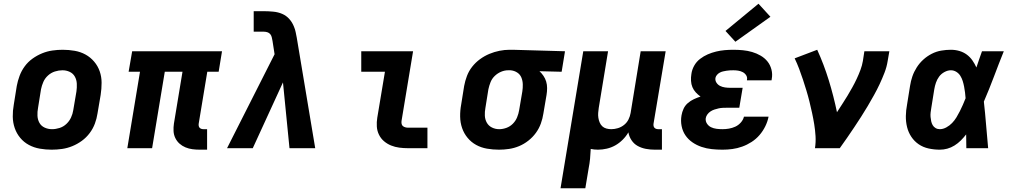

<svg xmlns="http://www.w3.org/2000/svg" viewBox="-20 -795 5440 1030"><path d="M257 8Q225 8 193.5 2.5Q162 -3 135 -17.5Q108 -32 88.5 -55.5Q69 -79 59 -108Q49 -137 48.5 -169Q48 -201 54 -234L70 -334Q75 -361 85 -388Q95 -415 112.5 -439Q130 -463 154.5 -480.5Q179 -498 206 -509Q233 -520 261 -524Q289 -528 316 -528Q349 -528 380.5 -522.5Q412 -517 438.5 -502.5Q465 -488 485 -464.5Q505 -441 515 -412Q525 -383 525 -351Q525 -319 520 -286L503 -186Q499 -159 489 -132Q479 -105 461 -81Q443 -57 419 -39.5Q395 -22 368 -11Q341 0 313 4Q285 8 257 8ZM259 -102Q279 -102 299.5 -108.5Q320 -115 336 -130Q352 -145 361 -164.5Q370 -184 373 -204L390 -304Q393 -325 392 -346Q391 -367 381.5 -384Q372 -401 354 -409.5Q336 -418 315 -418Q295 -418 274.5 -411.5Q254 -405 237.5 -390Q221 -375 212.5 -355.5Q204 -336 200 -316L184 -216Q180 -195 181 -174Q182 -153 191.5 -136Q201 -119 219.5 -110.5Q238 -102 259 -102Z M1053 8Q1032 8 1012.5 5.5Q993 3 975 -4.5Q957 -12 943 -24.5Q929 -37 920.5 -54.5Q912 -72 911 -92Q910 -112 913 -132L959 -410H864L796 0H663L731 -410H670L689 -520H1171L1153 -410H1092L1046 -132Q1045 -126 1046 -120Q1047 -114 1050.5 -110Q1054 -106 1059.5 -104Q1065 -102 1071 -102H1091V8Z M1198 0 1453 -504 1442 -575Q1440 -585 1438 -594.5Q1436 -604 1430 -611.5Q1424 -619 1414.5 -622Q1405 -625 1395 -625H1341V-735H1395Q1420 -735 1446 -732.5Q1472 -730 1494 -720.5Q1516 -711 1532 -693Q1548 -675 1557 -652Q1563 -638 1566 -623Q1569 -608 1572 -593L1671 0H1533L1498 -353L1336 0Z M2169 0Q2145 0 2122 -3Q2099 -6 2078 -14.5Q2057 -23 2040 -37.5Q2023 -52 2013 -72.5Q2003 -93 2001.5 -116.5Q2000 -140 2004 -164L2045 -410H1918V-520H2196L2134 -146Q2133 -138 2134.5 -130.5Q2136 -123 2141.5 -118.5Q2147 -114 2154.5 -112Q2162 -110 2169 -110H2273V0Z M2657 8Q2624 8 2592.5 2.5Q2561 -3 2534.5 -17.5Q2508 -32 2488.5 -55.5Q2469 -79 2459 -108Q2449 -137 2448.5 -169.5Q2448 -202 2454 -234L2470 -334Q2475 -361 2485 -387.5Q2495 -414 2513 -437Q2531 -460 2555 -477.5Q2579 -495 2605.5 -506Q2632 -517 2659.5 -522.5Q2687 -528 2714 -528Q2718 -528 2722.5 -528Q2727 -528 2731 -528L3011 -520L2993 -410L2874 -413Q2886 -402 2895.5 -388Q2905 -374 2910 -357.5Q2915 -341 2915 -322.5Q2915 -304 2912 -286L2895 -186Q2891 -159 2881.5 -132.5Q2872 -106 2855 -82.5Q2838 -59 2814.5 -40.5Q2791 -22 2764.5 -11Q2738 0 2710.5 4Q2683 8 2657 8ZM2658 -102Q2677 -102 2696.5 -109Q2716 -116 2731 -131Q2746 -146 2754 -165.5Q2762 -185 2765 -204L2782 -304Q2785 -323 2784.5 -342.5Q2784 -362 2777 -379Q2770 -396 2754.5 -406Q2739 -416 2719 -418H2713Q2711 -418 2709.5 -418Q2708 -418 2706 -418Q2687 -418 2668 -410Q2649 -402 2634 -387.5Q2619 -373 2611.5 -354Q2604 -335 2600 -316L2584 -216Q2580 -195 2581 -174.5Q2582 -154 2591.5 -137Q2601 -120 2619 -111Q2637 -102 2658 -102Z M2987 215 3109 -520H3242L3192 -216Q3190 -203 3189 -189.5Q3188 -176 3190 -163Q3192 -150 3197 -138Q3202 -126 3211 -117.5Q3220 -109 3233 -105.5Q3246 -102 3259 -102Q3277 -102 3295 -107.5Q3313 -113 3328 -125Q3343 -137 3351.5 -154Q3360 -171 3363 -189L3417 -520H3551L3486 -132Q3485 -126 3486 -120Q3487 -114 3490.5 -110Q3494 -106 3499.5 -104Q3505 -102 3511 -102H3531V8H3493Q3468 8 3444.5 3.5Q3421 -1 3401 -12Q3381 -23 3368 -42.5Q3355 -62 3351 -85Q3339 -64 3320.5 -45.5Q3302 -27 3280.5 -15Q3259 -3 3235 2.5Q3211 8 3188 8Q3178 8 3168 7Q3158 6 3149 4Q3148 30 3145.5 56Q3143 82 3138 107L3120 215Z M3856 8Q3827 8 3798.5 5Q3770 2 3743.5 -7Q3717 -16 3694.5 -31.5Q3672 -47 3657 -69Q3642 -91 3636.5 -119Q3631 -147 3636 -176Q3639 -194 3647 -211.5Q3655 -229 3670 -242Q3685 -255 3702.5 -263Q3720 -271 3738 -277Q3724 -287 3712.5 -299.5Q3701 -312 3694.5 -327.5Q3688 -343 3687 -361.5Q3686 -380 3689 -398Q3692 -421 3704 -442.5Q3716 -464 3735.5 -479Q3755 -494 3777 -503.5Q3799 -513 3822 -518.5Q3845 -524 3868 -526Q3891 -528 3914 -528Q3940 -528 3965.5 -525.5Q3991 -523 4015 -516Q4039 -509 4060.5 -496.5Q4082 -484 4097 -465.5Q4112 -447 4118.5 -422Q4125 -397 4120 -371Q4120 -369 4119.5 -367.5Q4119 -366 4119 -364H3987Q3987 -365 3987 -365.5Q3987 -366 3987 -366Q3990 -380 3983 -391Q3976 -402 3964.5 -408Q3953 -414 3940 -416Q3927 -418 3914 -418Q3905 -418 3895.5 -417.5Q3886 -417 3877 -415.5Q3868 -414 3859 -412Q3850 -410 3841.5 -405.5Q3833 -401 3826.5 -393.5Q3820 -386 3818 -377Q3816 -363 3823.5 -351.5Q3831 -340 3843 -334Q3855 -328 3869 -326Q3883 -324 3897 -324H3964L3946 -217H3880Q3869 -217 3857.5 -216.5Q3846 -216 3835 -213.5Q3824 -211 3813 -207.5Q3802 -204 3792 -197.5Q3782 -191 3775 -181.5Q3768 -172 3766 -161Q3764 -145 3772.5 -132Q3781 -119 3794.5 -112.5Q3808 -106 3824 -104Q3840 -102 3856 -102Q3873 -102 3890.5 -105Q3908 -108 3924.5 -115.5Q3941 -123 3954 -137.5Q3967 -152 3971 -169H4103Q4098 -143 4085.5 -117.5Q4073 -92 4054.5 -70.5Q4036 -49 4012 -33.5Q3988 -18 3961.5 -8.5Q3935 1 3908.5 4.5Q3882 8 3856 8ZM3925 -571 3872 -629 4049 -775 4113 -705Z M4352 0Q4357 -33 4355 -65Q4353 -97 4348 -128Q4343 -159 4336.5 -189Q4330 -219 4322.5 -249.5Q4315 -280 4306 -309.5Q4297 -339 4287.5 -368Q4278 -397 4267 -426Q4256 -455 4243 -482L4364 -528Q4400 -449 4426 -364.5Q4452 -280 4470 -193Q4484 -215 4498.5 -237Q4513 -259 4526.5 -281.5Q4540 -304 4552.5 -326.5Q4565 -349 4576 -372.5Q4587 -396 4596 -420Q4605 -444 4609 -468L4617 -520H4751L4742 -468Q4737 -436 4725 -405Q4713 -374 4699 -344Q4685 -314 4668.5 -284.5Q4652 -255 4635 -226Q4618 -197 4599.5 -168.5Q4581 -140 4562.5 -112Q4544 -84 4524.5 -56Q4505 -28 4485 0Z M5022 8Q4991 8 4961.5 1.5Q4932 -5 4908.5 -21Q4885 -37 4869 -61Q4853 -85 4846 -113.5Q4839 -142 4839.5 -172.5Q4840 -203 4846 -234L4862 -334Q4866 -360 4874.5 -385Q4883 -410 4898 -433.5Q4913 -457 4933.5 -475.5Q4954 -494 4978.5 -506.5Q5003 -519 5029.5 -523.5Q5056 -528 5081 -528Q5105 -528 5127 -521.5Q5149 -515 5166.5 -502Q5184 -489 5196.5 -471Q5209 -453 5218 -433Q5225 -454 5232.5 -476Q5240 -498 5248 -520H5365Q5338 -453 5312.5 -385Q5287 -317 5258 -250Q5265 -188 5270 -125Q5275 -62 5281 0H5164Q5164 -18 5163.5 -36.5Q5163 -55 5163 -74Q5150 -57 5134.5 -41.5Q5119 -26 5100.5 -14.5Q5082 -3 5062 2.5Q5042 8 5022 8ZM5022 -102Q5039 -102 5056.5 -111.5Q5074 -121 5087.5 -135Q5101 -149 5111 -165.5Q5121 -182 5129.5 -199Q5138 -216 5145.5 -233Q5153 -250 5160 -268Q5159 -283 5157 -299Q5155 -315 5152 -330.5Q5149 -346 5144.5 -360.5Q5140 -375 5132 -388Q5124 -401 5110.5 -409.5Q5097 -418 5081 -418Q5064 -418 5046.5 -408.5Q5029 -399 5018 -384Q5007 -369 5001 -351.5Q4995 -334 4992 -316L4976 -216Q4974 -204 4972.5 -192Q4971 -180 4972 -168Q4973 -156 4975.5 -144.5Q4978 -133 4983.5 -123.5Q4989 -114 4999 -108Q5009 -102 5022 -102Z"/></svg>

Font: Iosevka SS04 XBd Ex Obl
Style: Regular
Weight: 800
Width: 7
Italic angle: -9°
Monospace: yes
Designer: Belleve Invis
Foundry: Belleve Invis
Version: Version 19.0.0; ttfautohint (v1.8.4)